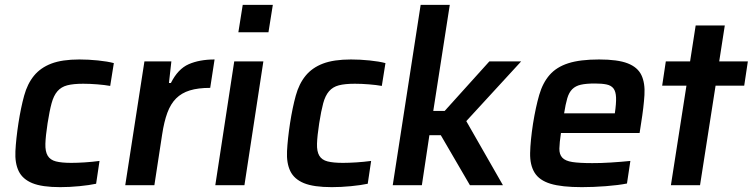

<svg xmlns="http://www.w3.org/2000/svg" viewBox="-20 -763 3101 791"><path d="M376 -6Q348 0 307 4Q266 8 228 8Q153 8 113 -8.5Q73 -25 57 -58Q41 -91 43.5 -140.5Q46 -190 56 -256Q66 -320 79.5 -369Q93 -418 120 -451Q147 -484 191.5 -501Q236 -518 307 -518Q344 -518 383.5 -514Q423 -510 449 -503L434 -409Q412 -413 381 -415.5Q350 -418 323 -418Q282 -418 257 -411.5Q232 -405 216.5 -387Q201 -369 192.5 -337.5Q184 -306 176 -255Q168 -203 167 -171Q166 -139 176.5 -121.5Q187 -104 210.5 -98Q234 -92 274 -92Q298 -92 329 -94Q360 -96 390 -100Z M496 0 575 -510H686L676 -421H684Q713 -479 757.5 -498.5Q802 -518 864 -518L846 -401Q796 -401 762 -390.5Q728 -380 705.5 -357.5Q683 -335 669.5 -298.5Q656 -262 648 -209L616 0Z M962 -630 980 -743H1104L1086 -630ZM867 0 945 -510H1065L987 0Z M1495 -6Q1467 0 1426 4Q1385 8 1347 8Q1272 8 1232 -8.5Q1192 -25 1176 -58Q1160 -91 1162.5 -140.5Q1165 -190 1175 -256Q1185 -320 1198.5 -369Q1212 -418 1239 -451Q1266 -484 1310.5 -501Q1355 -518 1426 -518Q1463 -518 1502.5 -514Q1542 -510 1568 -503L1553 -409Q1531 -413 1500 -415.5Q1469 -418 1442 -418Q1401 -418 1376 -411.5Q1351 -405 1335.5 -387Q1320 -369 1311.5 -337.5Q1303 -306 1295 -255Q1287 -203 1286 -171Q1285 -139 1295.5 -121.5Q1306 -104 1329.5 -98Q1353 -92 1393 -92Q1417 -92 1448 -94Q1479 -96 1509 -100Z M1916 0 1796 -206H1749L1718 0H1598L1713 -743H1833L1765 -306H1812L1996 -510H2127L1901 -264L2052 0Z M2377 8Q2294 8 2248 -6Q2202 -20 2182.5 -51.5Q2163 -83 2164 -132.5Q2165 -182 2176 -254Q2187 -322 2201.5 -372Q2216 -422 2244.5 -454.5Q2273 -487 2321.5 -502.5Q2370 -518 2448 -518Q2525 -518 2566 -502Q2607 -486 2622.5 -453.5Q2638 -421 2635 -371.5Q2632 -322 2621 -254L2615 -215H2291Q2285 -175 2284.5 -151Q2284 -127 2296.5 -113.5Q2309 -100 2338 -95.5Q2367 -91 2420 -91Q2436 -91 2456 -91.5Q2476 -92 2497 -93.5Q2518 -95 2538.5 -96.5Q2559 -98 2577 -100L2563 -7Q2528 0 2476 4Q2424 8 2377 8ZM2513 -296Q2519 -337 2518 -361.5Q2517 -386 2507.5 -398.5Q2498 -411 2479 -415Q2460 -419 2431 -419Q2395 -419 2373 -414Q2351 -409 2337.5 -395.5Q2324 -382 2317 -358Q2310 -334 2304 -296Z M2744 0 2808 -410H2708L2723 -510H2823L2846 -658H2966L2943 -510H3061L3046 -410H2928L2864 0Z"/></svg>

Font: Azeri Sans SemiBold
Style: Italic
Weight: 600
Designer: Hector Gatti & Omnibus-Type (original fonts) / Cristiano Sobral (main changes and remastering)
Foundry: Omnibus-Type
Version: Version 0.07;August 21, 2020;FontCreator 13.0.0.2681 64-bit;